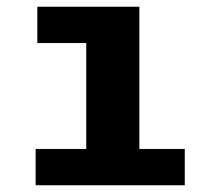

<svg xmlns="http://www.w3.org/2000/svg" viewBox="-20 -551 640 571"><path d="M394.5 -531V-108H529.5V0H86V-108H236.5V-423H91V-531Z"/></svg>

Font: Fira Code Light
Style: Bold
Weight: 700
Monospace: yes
Version: Version 5.002